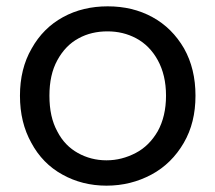

<svg xmlns="http://www.w3.org/2000/svg" viewBox="-20 -577 680 606"><path d="M316 9C316 9 316 9 316 9C368 9 415 -3 458 -26C501 -49 535 -83 560 -126C585 -169 597 -218 597 -275C597 -275 597 -275 597 -275C597 -332 585 -381 561 -424C536 -467 503 -500 461 -523C419 -546 372 -557 320 -557C320 -557 320 -557 320 -557C268 -557 221 -546 179 -523C137 -500 104 -467 80 -424C55 -381 43 -331 43 -275C43 -275 43 -275 43 -275C43 -218 55 -169 79 -126C102 -83 135 -49 177 -26C218 -3 265 9 316 9ZM316 -71C316 -71 316 -71 316 -71C283 -71 253 -79 226 -94C199 -109 177 -131 161 -162C144 -193 136 -230 136 -275C136 -275 136 -275 136 -275C136 -319 144 -356 161 -387C178 -418 200 -441 228 -456C255 -471 286 -478 319 -478C319 -478 319 -478 319 -478C352 -478 382 -471 410 -456C438 -441 461 -418 478 -387C495 -356 504 -319 504 -275C504 -275 504 -275 504 -275C504 -231 495 -194 478 -163C460 -132 437 -109 408 -94C379 -79 349 -71 316 -71Z"/></svg>

Font: Girnar Poppins
Style: Regular
Weight: 500
Designer: Ninad Kale (Devanagari), Jonny Pinhorn (Latin)
Foundry: Indian Type Foundry
Version: ""